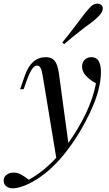

<svg xmlns="http://www.w3.org/2000/svg" viewBox="-93 -840 594 1048"><path d="M458 -447Q458 -352 399 -227Q340 -102 261 -3Q168 113 64 163Q11 188 -23 188Q-44 188 -58.5 177Q-73 166 -73 147Q-73 126 -57 114Q-41 102 -19 102Q2 102 21.5 112.5Q41 123 64 141Q142 99 214 21L140 -427Q135 -458 128 -470Q121 -482 108 -482Q95 -482 81.5 -462.5Q68 -443 49 -390L36 -353H17L42 -426Q77 -528 157 -528Q189 -528 205.5 -508Q222 -488 229 -436L280 -60Q335 -136 375 -219.5Q415 -303 431 -385Q401 -401 378 -424.5Q355 -448 355 -477Q355 -500 369.5 -514Q384 -528 406 -528Q458 -528 458 -447ZM339 -726Q377 -778 397 -798Q416 -820 438 -820Q452 -820 460 -813Q468 -805 468 -794Q468 -774 445 -751Q423 -728 377 -696Q370 -691 335 -663.5Q300 -636 257 -599L247 -608Q286 -655 339 -726Z"/></svg>

Font: Playfair Display
Style: Italic
Weight: 400
Italic angle: -14°
Designer: Claus Eggers Sørensen
Foundry: Claus Eggers Sørensen
Version: Version 1.200; ttfautohint (v1.6)